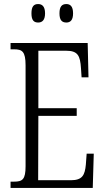

<svg xmlns="http://www.w3.org/2000/svg" viewBox="-20 -926 516 946"><path d="M307 -815C326 -815 340 -826 340 -860C340 -895 326 -906 307 -906C286 -906 273 -895 273 -860C273 -826 286 -815 307 -815ZM168 -815C187 -815 202 -826 202 -860C202 -895 187 -906 168 -906C147 -906 135 -895 135 -860C135 -826 147 -815 168 -815ZM32 0H437L442 -169H407L403 -115C398 -63 386 -38 329 -38H168L169 -355H358V-393H169V-676H306C364 -676 375 -651 379 -590L382 -545H416L412 -714H32V-683H49C89 -683 106 -673 106 -604V-107C106 -42 91 -31 49 -31H32Z"/></svg>

Font: Noto Serif Hebrew ExtraCondensed Light
Style: Regular
Weight: 300
Width: 2
Designer: Monotype Design Team
Foundry: Monotype Imaging Inc.
Version: Version 2.004